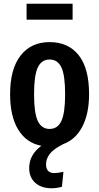

<svg xmlns="http://www.w3.org/2000/svg" viewBox="-20 -768 530 1026"><path d="M368 -663H122V-748H368ZM226 110Q226 157 271 157Q288 157 319 150L311 230Q284 238 255 238Q201 238 168.5 209Q136 180 136 130Q136 59 201 11Q121 -4 77.5 -75Q34 -146 34 -265Q34 -399 90 -471Q146 -543 245 -543Q345 -543 400.5 -473Q456 -403 456 -265Q456 -161 420 -91.5Q384 -22 318 2Q265 29 245.5 55Q226 81 226 110ZM245 -79Q288 -79 308 -121.5Q328 -164 328 -265Q328 -366 308 -408Q288 -450 245 -450Q202 -450 182 -407.5Q162 -365 162 -265Q162 -164 182 -121.5Q202 -79 245 -79Z"/></svg>

Font: Fira Sans Compressed Medium
Style: Regular
Weight: 500
Width: 1
Designer: bBox Type GmbH & Carrois Corporate GbR & Edenspiekermann AG
Foundry: bBox Type GmbH & Carrois Corporate GbR & Edenspiekermann AG
Version: Version 4.301